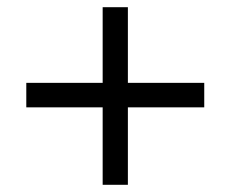

<svg xmlns="http://www.w3.org/2000/svg" viewBox="-20 -551 640 533"><path d="M265 -38V-253H53V-321H265V-531H335V-321H547V-253H335V-38Z"/></svg>

Font: Mulish Medium
Style: Regular
Weight: 500
Designer: Vernon Adams
Foundry: Vernon Adams
Version: Version 3.603; ttfautohint (v1.8.3)